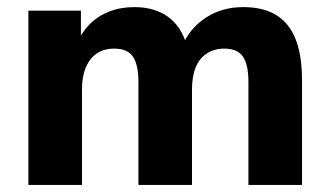

<svg xmlns="http://www.w3.org/2000/svg" viewBox="-20 -521 929 541"><path d="M60 0V-491H208V-399H197Q210 -430 233 -453Q256 -476 288 -488.5Q320 -501 358 -501Q415 -501 453 -474Q491 -447 507 -391H493Q515 -442 560.5 -471.5Q606 -501 665 -501Q722 -501 758.5 -478.5Q795 -456 813 -410.5Q831 -365 831 -295V0H680V-290Q680 -339 664.5 -361.5Q649 -384 612 -384Q584 -384 563 -370.5Q542 -357 531.5 -331.5Q521 -306 521 -269V0H370V-290Q370 -339 354.5 -361.5Q339 -384 302 -384Q273 -384 253 -370.5Q233 -357 222 -331.5Q211 -306 211 -269V0Z"/></svg>

Font: Nunito Sans 12pt ExtraLight ExtraBold
Style: Regular
Weight: 800
Version: Version 3.101;gftools[0.9.27]